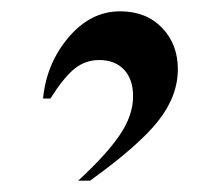

<svg xmlns="http://www.w3.org/2000/svg" viewBox="-20 -160 392 339"><path d="M139 159H118Q167 114 191 79Q215 44 215 10Q215 -20 199 -37Q183 -54 155 -54Q131 -54 112 -39Q93 -24 69 14H56Q62 -48 101 -94Q140 -140 192 -140Q238 -140 266 -111Q294 -82 294 -38Q294 10 259 54Q225 97 139 159Z"/></svg>

Font: Pochaevsk
Style: Regular
Weight: 400
Version: Version 1.210; ttfautohint (v1.8.4.7-5d5b)